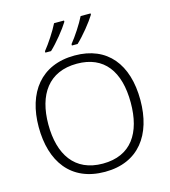

<svg xmlns="http://www.w3.org/2000/svg" viewBox="-135 -1056 1039 1173"><g transform="rotate(-15 384.0 -469.0)"><path d="M548 -940V-948H485C463 -903 419 -836 387 -797V-788H423C466 -828 523 -899 548 -940ZM380 -940V-948H317C295 -903 251 -836 219 -797V-788H255C298 -828 355 -899 380 -940ZM705 -358C705 -585 593 -725 387 -725C173 -725 62 -576 62 -359C62 -141 168 10 384 10C597 10 705 -140 705 -358ZM123 -359C123 -547 208 -673 387 -673C558 -673 644 -557 644 -358C644 -167 563 -42 384 -42C206 -42 123 -169 123 -359Z"/></g></svg>

Font: Noto Sans Gujarati UI Light
Style: Regular
Weight: 300
Designer: Jelle Bosma - Monotype Design Team, Universal Thirst
Foundry: Monotype Imaging Inc.
Version: Version 2.106